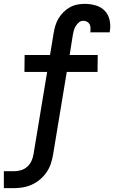

<svg xmlns="http://www.w3.org/2000/svg" viewBox="-52 -763 593 998"><path d="M-32 215V127H20Q38 127 56 122Q74 117 88.5 104.5Q103 92 111 75Q119 58 122 40L193 -389H75L76 -477H208L227 -592Q230 -611 236 -630.5Q242 -650 252.5 -667.5Q263 -685 278 -700Q293 -715 311 -725Q329 -735 349 -739Q369 -743 388 -743Q417 -743 445 -735Q473 -727 492 -707.5Q511 -688 517.5 -659.5Q524 -631 519 -602L518 -595H417L418 -598Q419 -608 418.5 -618.5Q418 -629 413.5 -637.5Q409 -646 400 -650.5Q391 -655 380 -655Q368 -655 357.5 -646Q347 -637 340.5 -625.5Q334 -614 331 -602Q328 -590 326 -578L310 -477H456L455 -389H295L224 40Q220 64 212.5 87Q205 110 191 131Q177 152 157 169Q137 186 114 196.5Q91 207 67 211Q43 215 20 215Z"/></svg>

Font: Iosevka Semibold Oblique
Style: Regular
Weight: 600
Italic angle: -9°
Monospace: yes
Designer: Belleve Invis
Foundry: Belleve Invis
Version: Version 32.5.0; ttfautohint (v1.8.4)